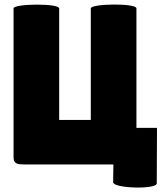

<svg xmlns="http://www.w3.org/2000/svg" viewBox="-20 -728 745 850"><path d="M242 -691C242 -714 40 -712 40 -691V-36C40 -9 46 0 86 0H482L481 79C481 106 673 112 674 84L675 -162H585L584 -160V-691C584 -715 382 -712 382 -691V-197H242Z"/></svg>

Font: Lilita 2
Style: Regular
Weight: 400
Designer: Juan Montoreano
Foundry: Juan Montoreano
Version: Version 2.001